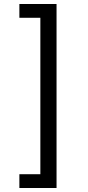

<svg xmlns="http://www.w3.org/2000/svg" viewBox="-20 -806 442 961"><path d="M77 66H182V-717H77V-786H263V135H77Z"/></svg>

Font: Noto Sans Bengali SemiCondensed
Style: Regular
Weight: 400
Width: 4
Designer: Jelle Bosma - Monotype Design Team
Foundry: Monotype Imaging Inc.
Version: Version 2.003